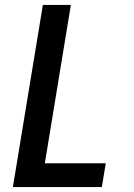

<svg xmlns="http://www.w3.org/2000/svg" viewBox="-20 -755 540 775"><path d="M32 0 153 -735H266L161 -96H407L391 0Z"/></svg>

Font: Iosevka Curly
Style: Bold Italic
Weight: 700
Italic angle: -9°
Monospace: yes
Designer: Belleve Invis
Foundry: Belleve Invis
Version: Version 22.1.2; ttfautohint (v1.8.4)